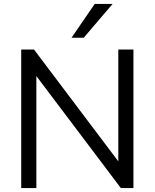

<svg xmlns="http://www.w3.org/2000/svg" viewBox="-20 -957 787 977"><path d="M88 0V-705H153L582 -136V-705H659V0H595L165 -570V0ZM344 -765 462 -937H553L406 -765Z"/></svg>

Font: Mulish
Style: Regular
Weight: 400
Designer: Vernon Adams
Foundry: Vernon Adams
Version: Version 3.603; ttfautohint (v1.8.3)